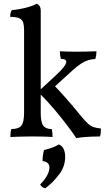

<svg xmlns="http://www.w3.org/2000/svg" viewBox="-20 -737 585 1037"><path d="M36 3Q36 -7 37 -18.5Q38 -30 41 -40Q81 -40 95.5 -58.5Q110 -77 110 -127V-575Q110 -599 105.5 -614.5Q101 -630 85 -638Q69 -646 35 -646Q35 -657 37 -666Q39 -675 44 -683Q59 -683 86.5 -688Q114 -693 140 -701Q166 -709 178 -717Q187 -714 193.5 -705Q200 -696 200 -677V-127Q200 -77 213.5 -58.5Q227 -40 259 -40Q262 -30 263 -17Q264 -4 264 3Q238 1 209 0.5Q180 0 151 0Q132 0 111.5 0.5Q91 1 72 1.5Q53 2 36 3ZM392 9Q375 -17 351 -49Q327 -81 299 -115.5Q271 -150 241.5 -182.5Q212 -215 185 -241L274 -323Q308 -354 323 -373.5Q338 -393 338 -403Q338 -411 330.5 -415Q323 -419 309 -419Q306 -429 304.5 -439Q303 -449 303 -460Q325 -459 343.5 -458.5Q362 -458 378 -458Q394 -458 407 -458Q424 -458 449 -458.5Q474 -459 501 -460Q501 -450 499.5 -438.5Q498 -427 494 -418Q475 -418 456.5 -412Q438 -406 417.5 -393Q397 -380 372 -357L262 -257L260 -289Q295 -253 332 -211.5Q369 -170 421 -106Q441 -82 455.5 -69Q470 -56 486 -50.5Q502 -45 525 -43Q525 -29 524 -18.5Q523 -8 520 0Q496 0 475 1Q454 2 434 3.5Q414 5 392 9ZM298 43Q315 50 323.5 67.5Q332 85 332 110Q332 162 299.5 205Q267 248 225 280Q205 276 197 259Q222 234 234.5 210.5Q247 187 247 169Q247 137 210 133Q209 125 211.5 105Q214 85 218 73Q241 68 261.5 60.5Q282 53 298 43Z"/></svg>

Font: Vollkorn
Style: Regular
Weight: 400
Designer: Friedrich Althausen
Foundry: Friedrich Althausen
Version: Version 5.001